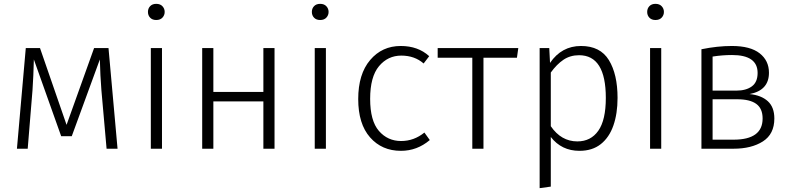

<svg xmlns="http://www.w3.org/2000/svg" viewBox="-20 -773 4109 998"><path d="M591 0H534L507 -305Q501 -379 499 -464L353 -65H298L156 -464Q154 -379 149 -305L124 0H68L114 -523H188L326 -124L469 -523H544Z M792 -669Q772 -669 760.5 -681Q749 -693 749 -711Q749 -729 760.5 -741Q772 -753 792 -753Q813 -753 824.5 -740.5Q836 -728 836 -711Q836 -694 824.5 -681.5Q813 -669 792 -669ZM822 0H764V-523H822Z M1407 0H1349V-246H1089V0H1031V-523H1089V-295H1349V-523H1407Z M1644 -669Q1624 -669 1612.5 -681Q1601 -693 1601 -711Q1601 -729 1612.5 -741Q1624 -753 1644 -753Q1665 -753 1676.5 -740.5Q1688 -728 1688 -711Q1688 -694 1676.5 -681.5Q1665 -669 1644 -669ZM1674 0H1616V-523H1674Z M2064 11Q1965 11 1903.5 -59Q1842 -129 1842 -258Q1842 -388 1904 -461Q1966 -534 2063 -534Q2153 -534 2211 -481L2182 -443Q2135 -484 2066 -484Q1996 -484 1950 -429Q1904 -374 1904 -259Q1904 -145 1949.5 -92.5Q1995 -40 2065 -40Q2132 -40 2186 -84L2214 -45Q2148 11 2064 11Z M2493 0H2435V-473H2255V-523H2674L2667 -473H2493Z M2785 205V-523H2835L2839 -446Q2899 -534 3000 -534Q3100 -534 3145 -460.5Q3190 -387 3190 -264Q3190 -183 3168.5 -121Q3147 -59 3103 -24Q3059 11 2992 11Q2899 11 2843 -61V197ZM2981 -38Q3051 -38 3090 -93.5Q3129 -149 3129 -264Q3129 -486 2990 -486Q2944 -486 2909 -462.5Q2874 -439 2843 -396V-117Q2897 -38 2981 -38Z M3387 -669Q3367 -669 3355.5 -681Q3344 -693 3344 -711Q3344 -729 3355.5 -741Q3367 -753 3387 -753Q3408 -753 3419.5 -740.5Q3431 -728 3431 -711Q3431 -694 3419.5 -681.5Q3408 -669 3387 -669ZM3417 0H3359V-523H3417Z M3793 0H3626V-517Q3709 -534 3784 -534Q3880 -534 3928.5 -496Q3977 -458 3977 -395Q3977 -303 3876 -284Q3937 -278 3971 -247Q4005 -216 4005 -157Q4005 -76 3945.5 -38Q3886 0 3793 0ZM3808 -302Q3858 -302 3888 -324Q3918 -346 3918 -394Q3918 -487 3785 -487Q3735 -487 3684 -479V-302ZM3793 -47Q3944 -47 3944 -157Q3944 -209 3911 -233Q3878 -257 3812 -257H3684V-47Z"/></svg>

Font: Trujillo Light
Style: Regular
Weight: 300
Designer: Fira Sans original fonts by bBox Type GmbH, Carrois Corporate GbR, & Edenspiekermann AG / Changes by Cristiano Sobral
Foundry: Fira Sans original fonts by bBox Type GmbH, Carrois Corporate GbR, & Edenspiekermann AG / Changes by Cristiano Sobral
Version: Version 4.301;July 28, 2020;FontCreator 13.0.0.2655 64-bit